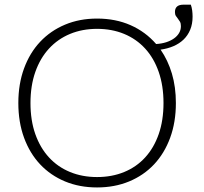

<svg xmlns="http://www.w3.org/2000/svg" viewBox="-20 -795 873 822"><path d="M395.5 -37Q459 -37 511.5 -58.5Q564 -80 601.5 -121Q639 -162 659.5 -220.8Q680 -279.5 680 -354Q680 -428 659.5 -487Q639 -546 601.5 -587Q564 -628 511.5 -649.8Q459 -671.5 395.5 -671.5Q332.5 -671.5 280 -649.8Q227.5 -628 189.8 -587Q152 -546 131.2 -487Q110.5 -428 110.5 -354Q110.5 -279.5 131.2 -220.8Q152 -162 189.8 -121Q227.5 -80 280 -58.5Q332.5 -37 395.5 -37ZM797 -775Q801 -763.5 802.8 -750.2Q804.5 -737 804.5 -723.5Q804.5 -692 794.2 -667.5Q784 -643 765.8 -625.5Q747.5 -608 722.2 -597.2Q697 -586.5 667.5 -582.5Q699 -537 716 -479.8Q733 -422.5 733 -354Q733 -272 708.5 -205.2Q684 -138.5 639.5 -91.2Q595 -44 532.8 -18.2Q470.5 7.5 395.5 7.5Q320.5 7.5 258.5 -18.2Q196.5 -44 152 -91.2Q107.5 -138.5 83 -205.2Q58.5 -272 58.5 -354Q58.5 -435.5 83 -502.2Q107.5 -569 152 -616.2Q196.5 -663.5 258.5 -689.5Q320.5 -715.5 395.5 -715.5Q475 -715.5 539 -687.2Q603 -659 648.5 -606.5Q672 -608 691.5 -614.2Q711 -620.5 725 -630.5Q739 -640.5 746.8 -653.8Q754.5 -667 754.5 -683Q754.5 -695 750.5 -702Q746.5 -709 741.8 -714.8Q737 -720.5 733 -726.8Q729 -733 729 -743.5Q729 -775 765.5 -775Z"/></svg>

Font: Lato 2
Style: Regular
Weight: 300
Designer: Lukasz Dziedzic with Adam Twardoch and Botio Nikoltchev
Foundry: tyPoland Lukasz Dziedzic
Version: Version 2.015; 2015-08-06; http://www.latofonts.com/